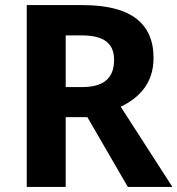

<svg xmlns="http://www.w3.org/2000/svg" viewBox="-20 -734 697 754"><path d="M304 -714H85V0H238V-274H323L482 0H657L454 -315C528 -350 583 -409 583 -506C583 -644 492 -714 304 -714ZM301 -595C389 -595 428 -563 428 -499C428 -423 383 -392 301 -392H238V-595Z"/></svg>

Font: Noto Sans Myanmar UI
Style: Bold
Weight: 700
Designer: Monotype Design Team
Foundry: Monotype Imaging Inc.
Version: Version 2.103